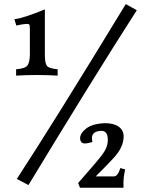

<svg xmlns="http://www.w3.org/2000/svg" viewBox="-20 -796 724 919"><path d="M255.9 -434.1Q205.6 -437 157.2 -437Q109.4 -437 57.1 -434.1V-464.4Q101.1 -467.8 111.8 -483.4Q122.6 -499 123 -536.1V-657.7Q123 -675.3 119.9 -678.5Q116.7 -681.6 106 -681.6Q84.5 -680.2 58.1 -673.8L48.8 -704.1Q89.4 -708 194.8 -751V-531.2Q194.8 -495.6 203.9 -481.9Q212.9 -468.3 255.9 -464.4ZM116.2 89.8 60.5 60.5Q245.1 -222.7 582 -776.4L634.8 -747.1Q426.8 -422.9 116.2 89.8ZM571.3 102.5H362.8L354 80.1Q441.4 -19 468.8 -54.9Q496.1 -90.8 496.1 -126.5Q496.1 -169.9 464.8 -169.9Q421.4 -168 419.9 -136.7Q419.9 -129.4 422.4 -116.2Q399.4 -109.4 385.7 -109.4Q365.2 -109.4 363.3 -133.3Q363.3 -158.2 392.6 -180.9Q421.9 -203.6 481.4 -206.5Q524.9 -206.5 548.3 -189.5Q571.8 -172.4 571.8 -143.1Q571.8 -90.8 522 -37.8Q472.2 15.1 438 48.3H525.4Q543.5 48.3 556.2 8.3L579.1 15.1Q570.8 50.8 570.8 82.5Z"/></svg>

Font: Kelvinch
Style: Bold
Weight: 700
Designer: Paul James Miller
Foundry: High-Logic / Made with FontCreator
Version: Version 3.501;March 28, 2021;FontCreator 13.0.0.2683 64-bit